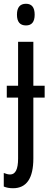

<svg xmlns="http://www.w3.org/2000/svg" viewBox="-33 -759 260 1019"><path d="M57 -681Q57 -624 105 -624Q151 -624 151 -681Q151 -739 105 -739Q57 -739 57 -681ZM36 240Q144 240 144 82V-241H204V-304H144V-537H63V-304H3V-241H63V83Q63 167 21 167Q6 167 -13 159V231Q8 240 36 240Z"/></svg>

Font: Noto Sans Display Condensed
Style: Regular
Weight: 400
Width: 3
Designer: Monotype Design Team
Foundry: Monotype Imaging Inc.
Version: Version 1.900